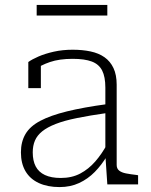

<svg xmlns="http://www.w3.org/2000/svg" viewBox="-20 -749 612 780"><path d="M415 -326V-290Q345 -280 293 -269.5Q241 -259 206.5 -245.5Q172 -232 151.5 -215.5Q131 -199 122 -178Q113 -157 113 -130Q113 -96 125 -73Q137 -50 162.5 -38Q188 -26 227 -26Q272 -26 306 -44Q340 -62 367 -93Q394 -124 415 -163V-116Q393 -79 365 -50.5Q337 -22 301.5 -5.5Q266 11 222 11Q173 11 137.5 -5.5Q102 -22 83.5 -53.5Q65 -85 65 -130Q65 -173 83.5 -204.5Q102 -236 143.5 -258Q185 -280 252 -296.5Q319 -313 415 -326ZM416 0 408 -119V-122V-393Q408 -437 395 -462.5Q382 -488 353 -499Q324 -510 275 -510Q221 -510 183 -497Q145 -484 122 -466Q119 -471 119.5 -476.5Q120 -482 123.5 -487.5Q127 -493 133 -496.5Q139 -500 146 -499V-391H95V-497Q110 -508 136.5 -519.5Q163 -531 198.5 -539Q234 -547 275 -547Q315 -547 348 -540Q381 -533 404.5 -516.5Q428 -500 441 -472.5Q454 -445 454 -405V-79Q454 -64 464 -56Q474 -48 492 -44.5Q510 -41 536 -38L541 -37V0ZM129 -729H416V-686H129Z"/></svg>

Font: Roboto Serif 20pt Thin
Style: Regular
Weight: 250
Version: Version 1.008